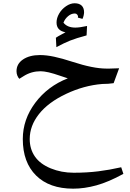

<svg xmlns="http://www.w3.org/2000/svg" viewBox="-20 -804 788 1164"><path d="M160.2 39.1Q160.2 99.6 191.7 145Q223.1 190.4 287.6 216.8Q352.1 243.2 426.8 243.2Q507.3 243.2 575.7 234.6Q644 226.1 714.8 210L728 250Q638.2 299.3 564.9 319.6Q491.7 339.8 423.8 339.8Q279.3 339.8 198.7 260Q118.2 180.2 118.2 39.1Q118.2 -80.1 193.8 -180.9Q269.5 -281.7 391.1 -329.1L344.2 -344.7Q266.1 -372.1 226.1 -372.1Q170.9 -372.1 124.5 -343.3L97.2 -326.2Q90.3 -333 85.2 -345.5Q80.1 -357.9 80.1 -372.1Q80.1 -417 119.6 -443.6Q159.2 -470.2 222.2 -470.2Q261.2 -470.2 308.3 -460.2Q355.5 -450.2 419.9 -429.2Q545.4 -388.2 625 -388.2H643.6L702.1 -390.1L668.9 -299.8Q637.7 -294.9 600.1 -294.9Q489.3 -286.1 380.9 -234.9Q272.5 -183.6 216.3 -112.5Q160.2 -41.5 160.2 39.1ZM452.1 -697.3 453.1 -703.1Q453.1 -709.5 447.8 -715.8Q442.4 -722.2 434.1 -722.2Q411.6 -722.2 392.6 -705.8Q373.5 -689.5 364.7 -666.5Q388.2 -636.7 436.5 -636.7Q462.9 -636.7 507.8 -646.5L504.9 -589.4Q440.9 -572.3 405 -557.9Q369.1 -543.5 321.8 -518.1L318.8 -575.2Q332.5 -584.5 347.7 -592.3Q362.8 -600.1 377 -608.4Q322.8 -618.2 322.8 -667.5Q322.8 -694.3 338.4 -721.4Q354 -748.5 380.4 -766.4Q406.7 -784.2 432.1 -784.2Q460.4 -784.2 475.1 -770Q489.7 -755.9 489.7 -729.5Q489.7 -721.2 486.8 -709Q483.9 -696.8 480 -689.5Z"/></svg>

Font: Droid Arabic Naskh
Style: Regular
Weight: 400
Designer: Pascal Zoghbi
Foundry: Ascender Corporation
Version: Version 1.00